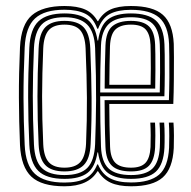

<svg xmlns="http://www.w3.org/2000/svg" viewBox="-20 -628 653 655"><path d="M200 7.5Q122 7.5 87 -25.4Q52 -58.2 48.2 -133Q44.8 -212.8 44.5 -294.8Q44.2 -376.8 48.2 -466.8Q52 -544.5 88.8 -576Q125.5 -607.5 200 -607.5Q243 -607.5 270 -595.8Q297 -584 312.8 -556H314.8Q330.2 -583.2 356.6 -595.4Q383 -607.5 426.5 -607.5Q501.8 -607.5 535.6 -577.5Q569.5 -547.5 572.8 -478.5Q573.2 -466.5 573.4 -432.8Q573.5 -399 573.1 -356.1Q572.8 -313.2 571.2 -273.5H352.8Q353 -232.8 353.6 -200.8Q354.2 -168.8 355.5 -127.5Q357 -89.2 373.5 -72.6Q390 -56 427.2 -56Q460.8 -56 476.1 -72.2Q491.5 -88.5 493.5 -126.5Q494.2 -142.8 494.1 -166.8Q494 -190.8 492.8 -209.8H508.8Q510 -190 510 -165.1Q510 -140.2 509.2 -126Q507 -82 488.2 -62.6Q469.5 -43.2 427.2 -43.2Q382 -43.2 361.8 -62.6Q341.5 -82 339.8 -126.8Q338 -173.2 337.5 -209.6Q337 -246 336.8 -286.5H556.2Q557.5 -322.5 557.8 -363.5Q558 -404.5 557.6 -436.6Q557.2 -468.8 556.8 -477.8Q554 -541 523.2 -567.8Q492.5 -594.5 426.5 -594.5Q382 -594.5 355.4 -580.6Q328.8 -566.8 314.8 -530H311.8Q298.5 -567.5 271 -581.1Q243.5 -594.8 200 -594.8Q131.8 -594.8 99.6 -565.2Q67.5 -535.8 64.2 -465.8Q60 -373 60.2 -293Q60.5 -213 64.2 -134Q67.2 -64.5 99.2 -34.9Q131.2 -5.2 200 -5.2Q245.5 -5.2 272.1 -19.5Q298.8 -33.8 311.8 -67.2H314.2Q328.5 -34 355.4 -19.8Q382.2 -5.5 427.2 -5.5Q491.5 -5.5 522.5 -32Q553.5 -58.5 556.8 -123.8Q557.5 -137 557.5 -163.8Q557.5 -190.5 556 -209.8H571.8Q573.2 -193 573.4 -164.9Q573.5 -136.8 572.8 -123Q569.2 -52.8 535.1 -22.6Q501 7.5 427.2 7.5Q384.2 7.5 357.6 -4.8Q331 -17 314.5 -43.8H312.5Q281.8 7.5 200 7.5ZM200 -17.8Q138.2 -17.8 110.6 -45.1Q83 -72.5 80 -134.8Q76.2 -216.5 76 -295.5Q75.8 -374.5 80 -464.8Q83 -529 111.6 -555.6Q140.2 -582.2 200 -582.2Q251.2 -582.2 278.1 -561.5Q305 -540.8 312.8 -489.8H314.8Q321.8 -541.2 348.4 -561.8Q375 -582.2 426.5 -582.2Q485 -582.2 511.8 -557.9Q538.5 -533.5 541 -477Q541.5 -469.5 541.9 -441Q542.2 -412.5 542.1 -374.4Q542 -336.2 540.8 -299.5H321.8Q321.8 -255.5 322.4 -212.2Q323 -169 324.5 -128.2Q326.5 -75.8 350.6 -53.2Q374.8 -30.8 427.2 -30.8Q476.8 -30.8 499.6 -52.4Q522.5 -74 525.2 -125.2Q526 -139 525.9 -164.2Q525.8 -189.5 524.2 -209.8H540Q541.5 -192.2 541.6 -166.2Q541.8 -140.2 541 -124.5Q538.2 -67.2 511.8 -42.5Q485.2 -17.8 427.2 -17.8Q376 -17.8 348.9 -37.5Q321.8 -57.2 314.5 -108.2H312.5Q304.8 -58 278.1 -37.9Q251.5 -17.8 200 -17.8ZM200 -30.8Q253.8 -30.8 277.9 -55.2Q302 -79.8 304.5 -136.5Q307.2 -207 307.8 -285.8Q308.2 -364.5 304.5 -464Q302.2 -519.8 277 -544.5Q251.8 -569.2 200 -569.2Q146.2 -569.2 122.4 -544.6Q98.5 -520 95.8 -463.8Q92 -378.8 91.9 -300.6Q91.8 -222.5 95.8 -135.2Q98.5 -78.2 123.1 -54.5Q147.8 -30.8 200 -30.8ZM321.8 -312.5H525Q526 -346.2 526.1 -380.9Q526.2 -415.5 525.9 -441.6Q525.5 -467.8 525.2 -476.2Q523 -526 500.1 -547.6Q477.2 -569.2 426.5 -569.2Q375.2 -569.2 350.9 -545.9Q326.5 -522.5 324.5 -473.2Q323 -432.2 322.4 -391.6Q321.8 -351 321.8 -312.5ZM200 -43.2Q155.2 -43.2 134.6 -64.8Q114 -86.2 111.8 -135.2Q107.8 -221.5 107.8 -298.8Q107.8 -376 111.8 -463.5Q114 -514.5 135.1 -535.6Q156.2 -556.8 200 -556.8Q244.8 -556.8 265.2 -535.1Q285.8 -513.5 288 -463.2Q291.8 -371.8 292.4 -294.6Q293 -217.5 289.2 -136.5Q287 -86.2 265.6 -64.8Q244.2 -43.2 200 -43.2ZM337 -325.8Q337 -361.2 337.8 -400.4Q338.5 -439.5 339.8 -473.2Q341.8 -520.8 363.5 -538.8Q385.2 -556.8 426.5 -556.8Q469 -556.8 488.2 -538Q507.5 -519.2 509.2 -475.5Q509.8 -466.5 510 -442.9Q510.2 -419.2 510.2 -388.1Q510.2 -357 509.5 -325.8ZM200 -56Q236.5 -56 253.9 -74.9Q271.2 -93.8 273.5 -137Q277 -218.2 276.5 -293.8Q276 -369.2 272 -462.8Q270.2 -505.5 253.8 -524.8Q237.2 -544 200 -544Q163 -544 146.2 -525Q129.5 -506 127.5 -463.2Q123.8 -375.5 123.6 -299.5Q123.5 -223.5 127.5 -135.8Q129.5 -93.5 146.4 -74.8Q163.2 -56 200 -56ZM353 -338.8H493.8Q494.5 -367.2 494.5 -395.8Q494.5 -424.2 494.1 -445.9Q493.8 -467.5 493.5 -475Q492 -511 477 -527.5Q462 -544 426.5 -544Q391.2 -544 374 -527.6Q356.8 -511.2 355.2 -470.5Q354.5 -445.8 353.8 -408.8Q353 -371.8 353 -338.8Z"/></svg>

Font: Big Shoulders Inline Text
Style: Regular
Weight: 400
Designer: Patric King
Foundry: XO Type Co
Version: Version 1.000